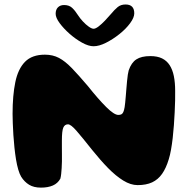

<svg xmlns="http://www.w3.org/2000/svg" viewBox="-20 -834 863 878"><path d="M167.5 24Q134.5 24 113 10.8Q91.5 -2.5 77 -25.5Q69.5 -38 63.5 -58.5Q57.5 -79 53.2 -105Q49 -131 46 -159.5Q43 -188 41.2 -216.2Q39.5 -244.5 38.5 -269.5Q37.5 -294.5 37.5 -313Q37.5 -397.5 50 -458.2Q62.5 -519 94.5 -551.5Q126.5 -584 185.5 -584Q221.5 -584 249.5 -569.2Q277.5 -554.5 308 -523Q338.5 -491.5 381 -441.5Q429.5 -380.5 465.8 -344.5Q502 -308.5 521 -308.5Q529.5 -308.5 535 -311.2Q540.5 -314 544 -321.8Q547.5 -329.5 550 -344.5Q551 -351.5 552.5 -364.8Q554 -378 555.2 -394.5Q556.5 -411 558 -428.8Q559.5 -446.5 561 -463Q562.5 -479.5 564.5 -492.5Q566.5 -505.5 568.5 -512Q580.5 -547.5 603.5 -562.5Q626.5 -577.5 667.5 -577.5Q699.5 -577.5 721 -567Q742.5 -556.5 755.8 -536Q769 -515.5 775 -486Q781 -456.5 781 -418Q781.5 -399.5 780.8 -374.2Q780 -349 778.8 -320.2Q777.5 -291.5 775.2 -261.5Q773 -231.5 769.8 -203Q766.5 -174.5 762 -149.2Q757.5 -124 751.5 -105Q739.5 -65 721.2 -39Q703 -13 675.8 -0.2Q648.5 12.5 609.5 12.5Q577.5 12.5 543.5 -8.5Q509.5 -29.5 474.2 -65.5Q439 -101.5 402.5 -147Q378.5 -177 360.5 -199.2Q342.5 -221.5 329.5 -236.2Q316.5 -251 307 -258.2Q297.5 -265.5 291 -265.5Q276 -265.5 269.5 -250.5Q263 -235.5 263 -190.5V-160.5Q263 -144.5 263.2 -128Q263.5 -111.5 263.2 -95.8Q263 -80 262 -65.5Q261 -51 259.8 -38.8Q258.5 -26.5 256 -17Q244 4.5 221.8 14.2Q199.5 24 167.5 24ZM408 -622.5Q385 -622.5 355.5 -638.8Q326 -655 298.5 -679.2Q271 -703.5 252.8 -728.2Q234.5 -753 234.5 -771Q234.5 -790 245 -800.5Q255.5 -811 273 -811Q296 -811 309.8 -798.2Q323.5 -785.5 337 -764Q346 -750 359.2 -735.8Q372.5 -721.5 386 -712Q399.5 -702.5 408 -702.5Q417 -702.5 431 -713.2Q445 -724 459.8 -739.5Q474.5 -755 486.5 -769Q503.5 -789.5 518 -801.5Q532.5 -813.5 554 -813.5Q594 -813.5 594 -773Q594 -753.5 575 -727.8Q556 -702 526.2 -678.2Q496.5 -654.5 464.8 -638.5Q433 -622.5 408 -622.5Z"/></svg>

Font: Gluten Thin
Style: Bold
Weight: 700
Version: Version 1.300